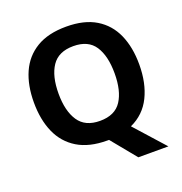

<svg xmlns="http://www.w3.org/2000/svg" viewBox="-155 -860 1105 1165"><g transform="rotate(-20 398.0 -277.5)"><path d="M738 -358Q738 -238 695 -150.5Q652 -63 562 -22L734 170H540L409 10Q406 10 403.5 10Q401 10 398 10Q282 10 206.5 -36Q131 -82 94.5 -165Q58 -248 58 -359Q58 -470 94.5 -552Q131 -634 206.5 -679.5Q282 -725 399 -725Q515 -725 590 -679.5Q665 -634 701.5 -551.5Q738 -469 738 -358ZM217 -358Q217 -246 260 -181.5Q303 -117 398 -117Q495 -117 537 -181.5Q579 -246 579 -358Q579 -471 537 -535Q495 -599 399 -599Q303 -599 260 -535Q217 -471 217 -358Z"/></g></svg>

Font: Noto Sans Balinese
Style: Regular
Weight: 400
Designer: Aditya Bayu, David Williams
Foundry: David Williams
Version: Version 2.003